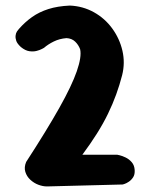

<svg xmlns="http://www.w3.org/2000/svg" viewBox="-20 -670 540 690"><path d="M149 0Q134 0 118 -6Q102 -12 89 -24Q76 -36 71 -52.5Q66 -69 74 -88Q148 -202 193 -282Q238 -362 256 -414Q274 -466 268 -493Q262 -509 250 -520.5Q238 -532 219 -533Q194 -531 173.5 -521Q153 -511 138 -498Q138 -498 130.5 -494Q123 -490 111.5 -487Q100 -484 85.5 -486Q71 -488 55 -501Q42 -513 38.5 -523Q35 -533 36 -542Q37 -551 41 -557Q45 -563 48 -566Q70 -591 95.5 -609Q121 -627 154 -637.5Q187 -648 231 -650Q278 -648 317.5 -626Q357 -604 383.5 -567.5Q410 -531 420 -487.5Q430 -444 419 -400Q410 -365 397.5 -330.5Q385 -296 368 -261Q351 -226 328 -189.5Q305 -153 276 -114H401Q401 -114 410 -112Q419 -110 431.5 -104Q444 -98 453.5 -87Q463 -76 464 -59Q465 -43 458.5 -33Q452 -23 443 -17Q434 -11 427.5 -9Q421 -7 421 -7Z"/></svg>

Font: Sour Gummy Black
Style: Bold
Weight: 700
Version: Version 1.000